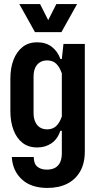

<svg xmlns="http://www.w3.org/2000/svg" viewBox="-20 -749 479 944"><path d="M213 175Q133 175 87.5 133Q42 91 38 23H146Q146 56 163.5 70.5Q181 85 210 85Q236 85 252.5 75Q269 65 276.5 47Q284 29 284 5V-106H277Q263 -65 233 -44.5Q203 -24 163 -24Q120 -24 91 -46.5Q62 -69 46.5 -109.5Q31 -150 31 -203V-362Q31 -415 46.5 -455Q62 -495 91 -518Q120 -541 163 -541Q206 -541 235 -518.5Q264 -496 277 -459H284L292 -533H397V-5Q397 54 374 94Q351 134 310 154.5Q269 175 213 175ZM212 -113Q239 -113 256 -129Q273 -145 284 -176V-388Q273 -420 256 -436Q239 -452 212 -452Q191 -452 176 -442.5Q161 -433 153 -415.5Q145 -398 145 -371V-194Q145 -168 153.5 -149.5Q162 -131 177 -122Q192 -113 212 -113ZM152 -591 75 -729H177L217 -650L257 -729H359L282 -591Z"/></svg>

Font: Hubot Sans Condensed SemiBold
Style: Regular
Weight: 600
Width: 3
Designer: Deni Anggara
Foundry: GitHub, Inc., Subsidiary of Microsoft Corporation
Version: Version 2.000